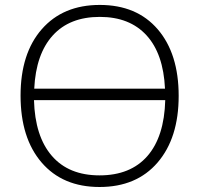

<svg xmlns="http://www.w3.org/2000/svg" viewBox="-20 -745 804 775"><path d="M63 -358.9Q63 -529.3 148.7 -627.2Q234.4 -725.1 382.8 -725.1Q532.2 -725.1 616.7 -626.7Q701.2 -528.3 701.2 -357.9Q701.2 -188 616.2 -89.1Q531.2 9.8 381.8 9.8Q232.9 9.8 147.9 -89.1Q63 -188 63 -358.9ZM117.2 -340.8Q121.1 -194.8 189.2 -116Q257.3 -37.1 381.8 -37.1Q506.8 -37.1 575 -115.2Q643.1 -193.4 647 -340.8ZM118.2 -387.2H646Q639.6 -527.8 571.5 -602.3Q503.4 -676.8 382.8 -676.8Q260.7 -676.8 192.9 -601.8Q125 -526.9 118.2 -387.2Z"/></svg>

Font: Open Sans Light
Style: Regular
Weight: 300
Foundry: Ascender Corporation
Version: Version 1.10